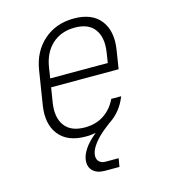

<svg xmlns="http://www.w3.org/2000/svg" viewBox="-112 -649 824 934"><g transform="rotate(-15 300.0 -182.5)"><path d="M301 195Q260 195 239.5 173.5Q219 152 225 115Q229 92 247.5 64.5Q266 37 305 5Q280 10 255 10Q163 10 120 -44.5Q77 -99 91 -190L118 -360Q132 -451 193.5 -505.5Q255 -560 346 -560Q437 -560 479.5 -505.5Q522 -451 508 -360L493 -265H153L141 -190Q130 -118 161 -76Q192 -34 262 -34Q318 -34 358.5 -61Q399 -88 421 -135H471Q443 -63 382 -24L351 0Q318 27 297.5 54.5Q277 82 274 103Q270 126 281.5 139.5Q293 153 317 153H381L374 195ZM160 -308H450L458 -360Q469 -432 438.5 -474Q408 -516 339 -516Q269 -516 224 -474.5Q179 -433 168 -360Z"/></g></svg>

Font: NKDuy Mono Thin
Style: Italic
Weight: 100
Italic angle: -9°
Monospace: yes
Designer: NKDuy
Foundry: NKDuy
Version: Version 2.251; ttfautohint (v1.8.4.7-5d5b)